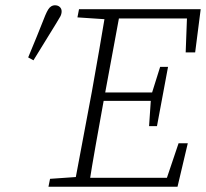

<svg xmlns="http://www.w3.org/2000/svg" viewBox="-20 -709 782 729"><path d="M87 -491Q104 -531 120 -571Q136 -611 152 -651Q158 -665 163 -673Q168 -681 174.5 -685Q181 -689 188 -689Q200 -689 207 -682.5Q214 -676 214 -666Q214 -656 209 -646.5Q204 -637 192 -618Q171 -583 149.5 -549Q128 -515 107 -480ZM164 0 170 -30 285 -38H292L286 0ZM261 0 329 -362Q343 -440 356.5 -518Q370 -596 383 -674H438L371 -312Q357 -234 343 -156Q329 -78 317 0ZM274 -643 280 -674H410L404 -635H394ZM289 0 294 -34H637L603 -2L658 -165H693L654 0ZM349 -326 354 -358H576L572 -326ZM407 -639 412 -674H742L721 -510H685L691 -670L711 -639ZM546 -230 553 -333 556 -353 588 -455H618L576 -230Z"/></svg>

Font: Source Serif 4 18pt Light
Style: Italic
Weight: 300
Italic angle: -12°
Designer: Frank Grießhammer
Foundry: Adobe Systems Incorporated
Version: Version 4.004;hotconv 1.0.116;makeotfexe 2.5.65601